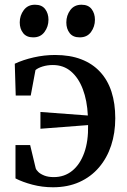

<svg xmlns="http://www.w3.org/2000/svg" viewBox="-20 -780 536 812"><path d="M204 12Q159 12 117.2 1Q75.5 -10 45.5 -25.5V-166.5H107.5L131 -68.5Q133 -61.5 142 -52.8Q151 -44 167.5 -37.5Q184 -31 207.5 -31Q252.5 -31 285.5 -57.8Q318.5 -84.5 336.2 -133.8Q354 -183 352.5 -251L151 -235.5V-306.5L351.5 -291.5Q348.5 -355 330.2 -403Q312 -451 280.2 -478Q248.5 -505 203.5 -505Q180.5 -505 160.2 -498.8Q140 -492.5 130 -483.5L110 -376H46.5L42.5 -510.5Q77.5 -527 122.2 -537.2Q167 -547.5 213 -547.5Q276 -547.5 323.5 -529.2Q371 -511 403.2 -476.2Q435.5 -441.5 451.5 -392Q467.5 -342.5 467.5 -280Q467.5 -217.5 450 -164.5Q432.5 -111.5 398.5 -71.8Q364.5 -32 315.5 -10Q266.5 12 204 12ZM120 -622Q92 -622 77.8 -640.2Q63.5 -658.5 63.5 -685Q63.5 -714.5 80.5 -737.2Q97.5 -760 127.5 -760H128.5Q157 -760 171 -741.5Q185 -723 185 -696.5Q185 -667.5 168.2 -644.8Q151.5 -622 121 -622ZM316.5 -622Q288.5 -622 274.5 -640.2Q260.5 -658.5 260.5 -685Q260.5 -714.5 277.2 -737.2Q294 -760 324.5 -760H325Q353.5 -760 367.5 -741.5Q381.5 -723 381.5 -696.5Q381.5 -667.5 365 -644.8Q348.5 -622 317.5 -622Z"/></svg>

Font: Merriweather 72pt Medium
Style: Regular
Weight: 500
Version: Version 2.100